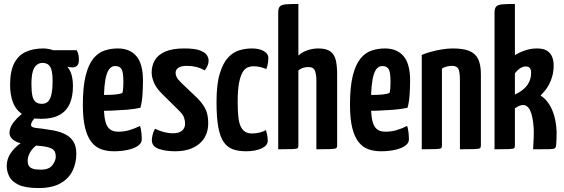

<svg xmlns="http://www.w3.org/2000/svg" viewBox="-20 -755 2850 971"><path d="M175 196Q108 196 73 179Q38 162 26 136Q14 110 14 85Q14 49 34 19.5Q54 -10 86 -32Q118 -54 156 -65L190 -35Q172 -28 155.5 -13Q139 2 129.5 20.5Q120 39 120 59Q120 73 125.5 83Q131 93 145.5 98Q160 103 186 103Q228 103 245 80.5Q262 58 262 37Q262 19 254.5 7.5Q247 -4 222.5 -10.5Q198 -17 148 -20Q111 -23 84 -30.5Q57 -38 42 -52Q27 -66 28 -86Q29 -103 38 -120Q47 -137 65.5 -156Q84 -175 112 -195L173 -175Q171 -174 162 -165Q153 -156 145 -144.5Q137 -133 137 -123Q137 -110 165 -107.5Q193 -105 234 -98Q276 -92 305 -78.5Q334 -65 350 -41Q366 -17 366 23Q366 70 346.5 109.5Q327 149 285 172.5Q243 196 175 196ZM187 -154Q128 -154 94 -176.5Q60 -199 45.5 -237.5Q31 -276 31 -325Q31 -394 51.5 -434.5Q72 -475 110 -492.5Q148 -510 199 -510Q212 -510 227.5 -507Q243 -504 257 -498L276 -453Q309 -438 329 -406Q349 -374 349 -321Q349 -267 332.5 -230Q316 -193 280.5 -173.5Q245 -154 187 -154ZM192 -230Q210 -230 222 -240.5Q234 -251 240 -277Q246 -303 246 -347Q246 -397 234 -417Q222 -437 195 -437Q179 -437 166 -427Q153 -417 146 -394Q139 -371 139 -329Q139 -294 143.5 -272Q148 -250 159.5 -240Q171 -230 192 -230ZM346 -414Q331 -414 308.5 -420.5Q286 -427 263 -436Q240 -445 225.5 -452Q211 -459 211 -459L212 -501H368Q373 -493 376 -481Q379 -469 379 -452Q379 -432 370 -423Q361 -414 346 -414Z M556 10Q521 10 492.5 0Q464 -10 443 -36Q422 -62 410.5 -108Q399 -154 399 -225Q399 -317 413.5 -373.5Q428 -430 452.5 -459.5Q477 -489 509 -499.5Q541 -510 576 -510Q636 -510 669.5 -471.5Q703 -433 703 -348Q703 -313 700.5 -275.5Q698 -238 690 -210Q659 -203 620 -200Q581 -197 544 -195.5Q507 -194 483.5 -194Q460 -194 460 -194L461 -276Q461 -276 477 -275.5Q493 -275 516.5 -275Q540 -275 562.5 -277Q585 -279 599 -285Q602 -295 603 -311Q604 -327 604 -339Q604 -389 595 -405Q586 -421 562 -421Q548 -421 537 -410.5Q526 -400 519 -377.5Q512 -355 508.5 -319Q505 -283 505 -231Q505 -192 508.5 -165Q512 -138 520 -121.5Q528 -105 542.5 -97Q557 -89 579 -89Q608 -89 635 -97Q662 -105 688 -118Q693 -104 695 -84.5Q697 -65 697 -50Q697 -31 677.5 -17.5Q658 -4 626 3Q594 10 556 10Z M866 10Q816 10 782 -2.5Q748 -15 748 -46Q748 -57 751.5 -72.5Q755 -88 764 -104Q786 -93 809 -87Q832 -81 855 -81Q885 -81 900.5 -94Q916 -107 916 -130Q916 -144 911 -159.5Q906 -175 888 -193L798 -282Q770 -310 758.5 -337.5Q747 -365 747 -388Q747 -423 763 -450.5Q779 -478 815.5 -494Q852 -510 912 -510Q966 -510 992.5 -499.5Q1019 -489 1027 -475Q1035 -461 1035 -449Q1035 -423 1015 -399Q994 -411 972 -416.5Q950 -422 925 -422Q897 -422 882.5 -412.5Q868 -403 868 -386Q868 -377 873.5 -365Q879 -353 900 -333L980 -257Q1011 -224 1022 -197Q1033 -170 1033 -132Q1033 -66 988 -28Q943 10 866 10Z M1224 10Q1186 10 1158 0Q1130 -10 1111.5 -36.5Q1093 -63 1084 -112Q1075 -161 1075 -239Q1075 -329 1091.5 -383Q1108 -437 1134 -464.5Q1160 -492 1191.5 -501Q1223 -510 1254 -510Q1290 -510 1313.5 -497Q1337 -484 1337 -461Q1337 -451 1335 -436.5Q1333 -422 1327 -406Q1315 -411 1297.5 -415.5Q1280 -420 1262 -420Q1248 -420 1233.5 -414.5Q1219 -409 1207.5 -390.5Q1196 -372 1189 -336Q1182 -300 1182 -240Q1182 -194 1185.5 -163Q1189 -132 1198 -114Q1207 -96 1221 -88Q1235 -80 1256 -80Q1275 -80 1294 -85Q1313 -90 1325 -97Q1330 -80 1332 -67.5Q1334 -55 1334 -43Q1334 -19 1303 -4.5Q1272 10 1224 10Z M1387 0V-690Q1387 -713 1395 -722Q1403 -731 1425 -733Q1447 -735 1489 -735V-474Q1508 -492 1535.5 -501Q1563 -510 1589 -510Q1630 -510 1650.5 -495Q1671 -480 1678 -451.5Q1685 -423 1685 -380V-19Q1685 -9 1679.5 -5.5Q1674 -2 1652 -1Q1630 0 1580 0V-349Q1580 -375 1573.5 -395.5Q1567 -416 1539 -416Q1528 -416 1515 -412.5Q1502 -409 1489 -399V-19Q1489 -9 1485 -5.5Q1481 -2 1459.5 -1Q1438 0 1387 0Z M1907 10Q1872 10 1843.5 0Q1815 -10 1794 -36Q1773 -62 1761.5 -108Q1750 -154 1750 -225Q1750 -317 1764.5 -373.5Q1779 -430 1803.5 -459.5Q1828 -489 1860 -499.5Q1892 -510 1927 -510Q1987 -510 2020.5 -471.5Q2054 -433 2054 -348Q2054 -313 2051.5 -275.5Q2049 -238 2041 -210Q2010 -203 1971 -200Q1932 -197 1895 -195.5Q1858 -194 1834.5 -194Q1811 -194 1811 -194L1812 -276Q1812 -276 1828 -275.5Q1844 -275 1867.5 -275Q1891 -275 1913.5 -277Q1936 -279 1950 -285Q1953 -295 1954 -311Q1955 -327 1955 -339Q1955 -389 1946 -405Q1937 -421 1913 -421Q1899 -421 1888 -410.5Q1877 -400 1870 -377.5Q1863 -355 1859.5 -319Q1856 -283 1856 -231Q1856 -192 1859.5 -165Q1863 -138 1871 -121.5Q1879 -105 1893.5 -97Q1908 -89 1930 -89Q1959 -89 1986 -97Q2013 -105 2039 -118Q2044 -104 2046 -84.5Q2048 -65 2048 -50Q2048 -31 2028.5 -17.5Q2009 -4 1977 3Q1945 10 1907 10Z M2113 0V-477Q2130 -485 2157 -492.5Q2184 -500 2214 -505Q2244 -510 2269 -510Q2321 -510 2352 -498Q2383 -486 2397.5 -457.5Q2412 -429 2412 -380V-19Q2412 -9 2407 -5.5Q2402 -2 2380 -1Q2358 0 2306 0V-348Q2306 -390 2298.5 -406Q2291 -422 2265 -422Q2253 -422 2239 -418.5Q2225 -415 2215 -408V-19Q2215 -9 2210.5 -5.5Q2206 -2 2184.5 -1Q2163 0 2113 0Z M2481 0V-690Q2481 -713 2489.5 -722Q2498 -731 2520 -733Q2542 -735 2584 -735V-476Q2606 -490 2635.5 -500Q2665 -510 2696 -510Q2730 -510 2748 -497.5Q2766 -485 2773 -465.5Q2780 -446 2780 -425Q2780 -396 2773.5 -371.5Q2767 -347 2756.5 -327.5Q2746 -308 2734.5 -294.5Q2723 -281 2714 -272Q2739 -256 2756.5 -229Q2774 -202 2783.5 -167Q2793 -132 2795 -90Q2795 -73 2794.5 -54Q2794 -35 2792 -17Q2791 -9 2785.5 -5Q2780 -1 2756.5 -0.5Q2733 0 2676 0Q2678 -29 2679 -56.5Q2680 -84 2679 -108Q2677 -137 2672.5 -159.5Q2668 -182 2660.5 -197.5Q2653 -213 2642 -219.5Q2631 -226 2617 -223Q2608 -221 2601 -217.5Q2594 -214 2589 -210.5Q2584 -207 2584 -207V-19Q2584 -9 2580 -5.5Q2576 -2 2554.5 -1Q2533 0 2481 0ZM2584 -277Q2610 -289 2628 -304.5Q2646 -320 2656 -340.5Q2666 -361 2666 -387Q2666 -419 2640 -419Q2625 -419 2611 -410Q2597 -401 2584 -384Z"/></svg>

Font: Yanone Kaffeesatz SemiBold
Style: Regular
Weight: 600
Designer: Yanone (Cyrillic: Daniel Pouzeot, Huerta Tipografica, and Cyreal)
Foundry: Yanone
Version: Version 2.003